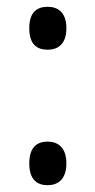

<svg xmlns="http://www.w3.org/2000/svg" viewBox="-20 -537 280 564"><path d="M120 -391C149 -391 175 -406 175 -454C175 -502 149 -517 120 -517C89 -517 66 -502 66 -454C66 -406 89 -391 120 -391ZM120 7C149 7 175 -9 175 -57C175 -105 149 -121 120 -121C89 -121 66 -105 66 -57C66 -9 89 7 120 7Z"/></svg>

Font: Noto Serif Devanagari Condensed
Style: Regular
Weight: 400
Width: 3
Designer: Universal Thirst, Indian Type Foundry and the Monotype Design Team
Foundry: Monotype Imaging Inc.
Version: Version 2.004